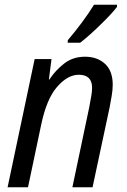

<svg xmlns="http://www.w3.org/2000/svg" viewBox="-20 -787 535 809"><path d="M12 2H98L153 -259Q176 -370 220.5 -421Q265 -472 312 -472Q368 -472 368 -417Q368 -400 364 -379Q360 -358 356 -335L285 2H370L442 -335Q446 -357 450.5 -382.5Q455 -408 455 -430Q455 -488 422.5 -518Q390 -548 338 -548Q287 -548 250 -519Q213 -490 188 -452H186L197 -538H126ZM265 -607H318Q352 -633 402 -681.5Q452 -730 473 -758V-767H376Q356 -734 326 -693.5Q296 -653 266 -618Z"/></svg>

Font: Noto Sans UI SemiCondensed
Style: Italic
Weight: 400
Width: 4
Italic angle: -12°
Designer: Monotype Design Team
Foundry: Monotype Imaging Inc.
Version: Version 1.901